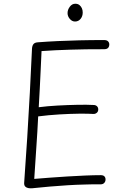

<svg xmlns="http://www.w3.org/2000/svg" viewBox="-20 -991 665 1026"><path d="M152 15Q141 16 131 14Q121 12 115 6Q109 0 109 -12Q118 -134 125.5 -255.5Q133 -377 139.5 -496.5Q146 -616 151 -731Q152 -747 159 -755.5Q166 -764 183 -765Q235 -769 289 -771.5Q343 -774 404 -775.5Q465 -777 536 -777Q551 -777 557.5 -770Q564 -763 564 -754Q564 -742 557.5 -735Q551 -728 536 -728Q485 -728 440 -727.5Q395 -727 354.5 -725.5Q314 -724 276.5 -722.5Q239 -721 202 -718Q200 -672 197.5 -620Q195 -568 192.5 -516.5Q190 -465 187 -418Q233 -424 288 -427Q343 -430 394.5 -431Q446 -432 480 -430Q491 -430 498 -423.5Q505 -417 505 -406Q505 -395 497.5 -388.5Q490 -382 480 -382Q452 -384 403 -383.5Q354 -383 296 -379.5Q238 -376 184 -369Q180 -286 174 -201Q168 -116 163 -35Q199 -38 245 -41.5Q291 -45 340 -48Q389 -51 435.5 -53Q482 -55 518 -55Q532 -55 538 -48.5Q544 -42 544 -32Q544 -21 537 -13.5Q530 -6 518 -6Q496 -6 475.5 -6Q455 -6 435 -5Q388 -4 340.5 -1Q293 2 246 6Q199 10 152 15ZM381 -876Q365 -876 353 -890Q341 -904 341 -921Q341 -939 353 -955Q365 -971 382 -971Q396 -971 404.5 -964Q413 -957 417.5 -947Q422 -937 422 -924Q422 -904 410.5 -890Q399 -876 381 -876Z"/></svg>

Font: Playpen Sans ExtraLight
Style: Regular
Weight: 250
Designer: Laura Meseguer, Veronika Burian, José Scaglione
Foundry: TypeTogether
Version: Version 1.001